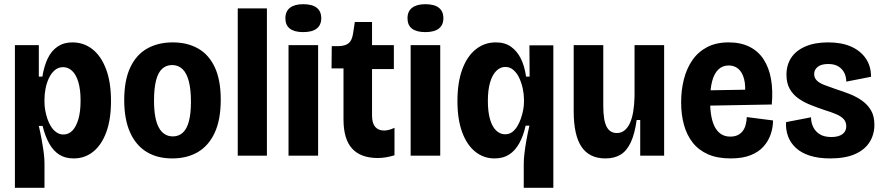

<svg xmlns="http://www.w3.org/2000/svg" viewBox="-20 -742 4210 915"><path d="M51 153V-266V-527H165V-377H182Q190 -427 207.5 -463.5Q225 -500 254.5 -520Q284 -540 325 -540Q379 -540 420.5 -507.5Q462 -475 485.5 -412.5Q509 -350 509 -261Q509 -173 486.5 -112Q464 -51 424 -19Q384 13 331 13Q291 13 262.5 -5Q234 -23 214.5 -58Q195 -93 183 -142H165Q172 -112 178 -79.5Q184 -47 188 -17.5Q192 12 192 35V153ZM282 -101Q307 -101 325 -119.5Q343 -138 353.5 -174Q364 -210 364 -262Q364 -315 353.5 -350.5Q343 -386 324 -404Q305 -422 281 -422Q258 -422 241 -407.5Q224 -393 213 -369.5Q202 -346 197 -319.5Q192 -293 192 -270V-254Q192 -237 195.5 -216.5Q199 -196 206 -175.5Q213 -155 223.5 -138.5Q234 -122 249 -111.5Q264 -101 282 -101Z M801 13Q729 13 678 -18.5Q627 -50 599.5 -112Q572 -174 572 -265Q572 -359 600.5 -420Q629 -481 681 -510.5Q733 -540 803 -540Q874 -540 925.5 -510Q977 -480 1004.5 -419.5Q1032 -359 1032 -267Q1032 -171 1003 -109Q974 -47 922.5 -17Q871 13 801 13ZM804 -92Q832 -92 851.5 -110Q871 -128 880.5 -165Q890 -202 890 -257Q890 -315 880 -354Q870 -393 850 -412.5Q830 -432 800 -432Q772 -432 752.5 -414Q733 -396 723.5 -358Q714 -320 714 -262Q714 -176 737 -134Q760 -92 804 -92Z M1113 0V-702H1252V0Z M1355 0V-527H1496V0ZM1425 -589Q1383 -589 1361.5 -605.5Q1340 -622 1340 -655Q1340 -688 1362 -705Q1384 -722 1425 -722Q1468 -722 1489.5 -705Q1511 -688 1511 -655Q1511 -623 1489.5 -606Q1468 -589 1425 -589Z M1780 11Q1699 11 1658 -34Q1617 -79 1617 -173V-416H1560L1561 -522H1592Q1626 -523 1641.5 -536Q1657 -549 1662 -579L1671 -637H1753V-527H1857V-413H1753V-191Q1753 -155 1768 -137.5Q1783 -120 1810 -120Q1822 -120 1835 -123.5Q1848 -127 1860 -133V-2Q1837 5 1817.5 8Q1798 11 1780 11Z M1937 0V-527H2078V0ZM2007 -589Q1965 -589 1943.5 -605.5Q1922 -622 1922 -655Q1922 -688 1944 -705Q1966 -722 2007 -722Q2050 -722 2071.5 -705Q2093 -688 2093 -655Q2093 -623 2071.5 -606Q2050 -589 2007 -589Z M2476 153V40Q2476 16 2479.5 -13Q2483 -42 2489 -75.5Q2495 -109 2503 -143H2485Q2474 -94 2454.5 -59Q2435 -24 2406.5 -5.5Q2378 13 2337 13Q2285 13 2245 -19Q2205 -51 2182.5 -112Q2160 -173 2160 -260Q2160 -349 2183 -411.5Q2206 -474 2247.5 -507Q2289 -540 2343 -540Q2386 -540 2415 -519.5Q2444 -499 2462 -463Q2480 -427 2487 -377H2504L2503 -526H2617V-268V153ZM2387 -102Q2406 -102 2420 -112Q2434 -122 2444.5 -139Q2455 -156 2462 -176Q2469 -196 2473 -216.5Q2477 -237 2477 -254V-270Q2477 -292 2471.5 -318.5Q2466 -345 2455.5 -368.5Q2445 -392 2428 -407.5Q2411 -423 2388 -423Q2364 -423 2345 -404Q2326 -385 2315.5 -349Q2305 -313 2305 -261Q2305 -210 2315 -174.5Q2325 -139 2344 -120.5Q2363 -102 2387 -102Z M2865 13Q2789 13 2751.5 -42Q2714 -97 2714 -213V-527H2855V-237Q2855 -170 2870.5 -139Q2886 -108 2920 -108Q2940 -108 2955.5 -120Q2971 -132 2981.5 -154.5Q2992 -177 2997.5 -209Q3003 -241 3004 -282V-527H3145V-224V0H3031V-170H3014Q3005 -104 2986 -63.5Q2967 -23 2937.5 -5Q2908 13 2865 13Z M3462 13Q3399 13 3354.5 -6.5Q3310 -26 3281.5 -62Q3253 -98 3239.5 -147Q3226 -196 3226 -255Q3226 -312 3239 -363.5Q3252 -415 3279 -454.5Q3306 -494 3349 -517Q3392 -540 3453 -540Q3510 -540 3552 -519Q3594 -498 3619.5 -458.5Q3645 -419 3654.5 -364.5Q3664 -310 3658 -244L3324 -238V-311L3559 -315L3529 -278Q3535 -332 3526 -365.5Q3517 -399 3498 -414.5Q3479 -430 3453 -430Q3423 -430 3403 -410.5Q3383 -391 3373.5 -354Q3364 -317 3364 -263Q3364 -176 3388.5 -133.5Q3413 -91 3460 -91Q3481 -91 3495.5 -98Q3510 -105 3519.5 -117.5Q3529 -130 3533.5 -147Q3538 -164 3539 -184L3664 -168Q3664 -135 3653 -102.5Q3642 -70 3619 -44Q3596 -18 3557.5 -2.5Q3519 13 3462 13Z M3936 13Q3881 13 3840 0Q3799 -13 3773 -37Q3747 -61 3735.5 -92.5Q3724 -124 3726 -160L3845 -183Q3845 -158 3855.5 -136.5Q3866 -115 3887 -102Q3908 -89 3942 -89Q3976 -89 3994.5 -102.5Q4013 -116 4013 -140Q4013 -161 4000.5 -174.5Q3988 -188 3964.5 -198Q3941 -208 3908 -218Q3876 -229 3844 -241.5Q3812 -254 3785.5 -272.5Q3759 -291 3743.5 -318.5Q3728 -346 3728 -386Q3728 -432 3750.5 -466.5Q3773 -501 3818 -520.5Q3863 -540 3927 -540Q3991 -540 4036 -520Q4081 -500 4106 -463.5Q4131 -427 4131 -376L4013 -353Q4013 -377 4003 -396Q3993 -415 3974.5 -426Q3956 -437 3927 -437Q3894 -437 3877 -423.5Q3860 -410 3860 -389Q3860 -371 3872.5 -358.5Q3885 -346 3908.5 -337Q3932 -328 3964 -317Q3999 -306 4031.5 -293Q4064 -280 4090 -261Q4116 -242 4131.5 -215Q4147 -188 4147 -147Q4147 -101 4124 -64.5Q4101 -28 4054.5 -7.5Q4008 13 3936 13Z"/></svg>

Font: Bricolage Grotesque 36pt SemiCondensed
Style: Bold
Weight: 700
Width: 4
Designer: Mathieu Triay
Foundry: Atelier Triay
Version: Version 1.001;gftools[0.9.33.dev8+g029e19f]